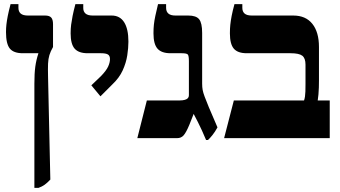

<svg xmlns="http://www.w3.org/2000/svg" viewBox="-20 -667 1643 927"><path d="M146 240V-263Q146 -313 150.5 -345.5Q155 -378 165 -408V-410H90Q46 -410 27.5 -432.5Q9 -455 9 -512Q9 -531 11 -549Q13 -567 17.5 -590Q22 -613 31 -647H69V-629Q69 -611 80 -601.5Q91 -592 115 -592H198Q218 -592 227 -582.5Q236 -573 236 -550V-440Q224 -419 218.5 -401Q213 -383 212 -359.5Q211 -336 212 -297L223 200Q208 216 195.5 225Q183 234 166 240Z M465 -202 421 -255 468 -300Q493 -326 502 -345.5Q511 -365 511 -382Q511 -398 501 -404Q491 -410 468 -410H403Q360 -410 340.5 -432Q321 -454 321 -506Q321 -529 323.5 -548Q326 -567 330.5 -590Q335 -613 344 -647H382V-628Q382 -611 393 -601.5Q404 -592 428 -592H519Q559 -592 579.5 -559.5Q600 -527 600 -466Q600 -436 594.5 -400Q589 -364 572.5 -327.5Q556 -291 522 -259Z M975 9Q964 -17 954.5 -38Q945 -59 935 -78.5Q925 -98 915 -117L894 -64Q879 -28 867 -14Q855 0 835 0H643L689 -182H847Q862 -182 872.5 -185Q883 -188 887.5 -193.5Q892 -199 892 -207V-372Q892 -397 887 -403.5Q882 -410 857 -410H803Q760 -410 740.5 -432Q721 -454 721 -506Q721 -529 723 -548Q725 -567 730 -590.5Q735 -614 743 -647H782V-629Q782 -611 793 -601.5Q804 -592 827 -592H889Q927 -592 941.5 -574Q956 -556 956 -508V-263Q956 -246 958.5 -232.5Q961 -219 968 -200.5Q975 -182 988 -150L1030 -52Q1018 -30 1005.5 -14.5Q993 1 984 9Z M1062 0 1109 -182H1448Q1451 -191 1452.5 -201Q1454 -211 1454.5 -225.5Q1455 -240 1455 -262V-355Q1455 -386 1439.5 -398Q1424 -410 1383 -410H1171Q1128 -410 1109 -432Q1090 -454 1090 -506Q1090 -529 1092 -548Q1094 -567 1098.5 -590.5Q1103 -614 1112 -647H1150V-629Q1150 -611 1161 -601.5Q1172 -592 1196 -592H1396Q1456 -592 1488 -552Q1520 -512 1520 -440V-278Q1520 -262 1519.5 -244.5Q1519 -227 1517.5 -211Q1516 -195 1514 -182H1572V0Z"/></svg>

Font: Noto Serif Hebrew ExtraBold
Style: Regular
Weight: 800
Version: Version 2.003